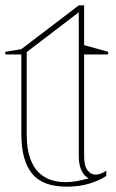

<svg xmlns="http://www.w3.org/2000/svg" viewBox="-20 -684 435 719"><path d="M230 15Q139 15 99.5 -34.5Q60 -84 60 -181V-480H0V-490L60 -500L275 -664H295V-515L385 -490V-480H295V-100Q295 -63 307.5 -46.5Q320 -30 338 -30Q348 -30 358 -34Q368 -38 378 -45V-25Q364 -16 347 -8.5Q330 -1 311.5 4.5Q293 10 272.5 12.5Q252 15 230 15ZM312 -16Q296 -24 285.5 -45Q275 -66 275 -100V-638L80 -489V-181Q80 -127 92.5 -92Q105 -57 125.5 -37.5Q146 -18 171.5 -10Q197 -2 224 -2Q248 -2 271 -6.5Q294 -11 312 -16Z"/></svg>

Font: Kalnia Glaze Thin
Style: Bold
Weight: 700
Version: Version 1.110